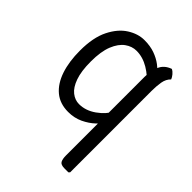

<svg xmlns="http://www.w3.org/2000/svg" viewBox="-205 -610 935 935"><g transform="rotate(45 262.0 -143.0)"><path d="M51 -244.5Q51 -334.5 79.5 -391.5Q108 -448.5 150.8 -475.5Q193.5 -502.5 237 -502.5Q277.5 -502.5 308.2 -491.5Q339 -480.5 362.5 -462.8Q386 -445 405 -424.5L397 -356Q372 -389.5 331 -414Q290 -438.5 247 -438.5Q215.5 -438.5 188 -418.5Q160.5 -398.5 143.2 -355.8Q126 -313 126 -244Q126 -177.5 140.8 -136Q155.5 -94.5 179.8 -75.5Q204 -56.5 232 -56.5Q277.5 -56.5 318.8 -85.8Q360 -115 381.5 -155.5L393.5 -90Q381 -70.5 356.5 -47.5Q332 -24.5 297.8 -8.2Q263.5 8 221.5 8Q165 8 127.2 -23.2Q89.5 -54.5 70.2 -111.5Q51 -168.5 51 -244.5ZM364 -376Q364 -416 377.5 -449.8Q391 -483.5 430.5 -497.5Q442 -492 451.2 -480.8Q460.5 -469.5 464.5 -459Q446 -441.5 441.2 -412.8Q436.5 -384 436.5 -352V209L430.5 215H403.5Q378 215 371 202.2Q364 189.5 364 164.5Z"/></g></svg>

Font: Signika Light
Style: Regular
Weight: 300
Designer: Anna Giedry
Foundry: Anna Giedry
Version: Version 2.000